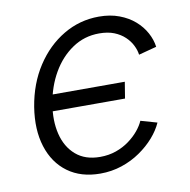

<svg xmlns="http://www.w3.org/2000/svg" viewBox="-68 -617 689 695"><g transform="rotate(-10 277.0 -269.5)"><path d="M246.6 10.3Q175.8 10.3 127.4 -25.1Q79.1 -60.5 59.1 -123.8Q39.1 -187 52.2 -269Q65.9 -352.5 107.2 -415.8Q148.4 -479 208.5 -514.6Q268.6 -550.3 339.4 -550.3Q380.9 -550.3 413.8 -537.8Q446.8 -525.4 470.2 -504.9Q493.7 -484.4 507.6 -458.7Q521.5 -433.1 524.9 -406.7L459 -389.2Q457 -405.8 448.2 -423.6Q439.5 -441.4 423.6 -456.5Q407.7 -471.7 384.5 -481Q361.3 -490.2 329.6 -490.2Q274.9 -490.2 231 -460.4Q187 -430.7 158.2 -380.9Q129.4 -331.1 119.1 -269Q108.9 -208 121.1 -158.2Q133.3 -108.4 167.5 -78.9Q201.7 -49.3 256.3 -49.3Q288.1 -49.3 315.2 -58.8Q342.3 -68.4 363.5 -84Q384.8 -99.6 399.7 -117.7Q414.6 -135.7 421.9 -152.8L481.9 -135.7Q469.7 -108.4 447.3 -82.8Q424.8 -57.1 394 -35.9Q363.3 -14.6 325.9 -2.2Q288.6 10.3 246.6 10.3ZM102.1 -241.7 112.3 -301.8H391.1L381.3 -241.7Z"/></g></svg>

Font: Inter 16pt Light
Style: Italic
Weight: 300
Italic angle: -9.3988°
Version: Version 4.001;git-66647c0bb